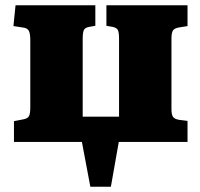

<svg xmlns="http://www.w3.org/2000/svg" viewBox="-20 -539 761 729"><path d="M323 170 291 0H33V-79L69 -86Q85 -89 90 -98Q95 -107 95 -132V-385Q95 -412 89.5 -422Q84 -432 70 -434L31 -440L39 -519H342V-441L319 -437Q302 -434 298 -424Q294 -414 294 -392V-96H432V-392Q432 -416 427.5 -425Q423 -434 407 -437L384 -441V-519H692V-440L661 -435Q642 -432 636.5 -423Q631 -414 631 -392V-125Q631 -105 636.5 -96Q642 -87 660 -84L692 -80V0H431L401 170Z"/></svg>

Font: Literata 18pt ExtraBold
Style: Regular
Weight: 800
Designer: Latin by Veronika Burian and Jose Scaglione. Greek by Irene Vlachou. Cyrillic by Vera Evstafieva.
Foundry: TypeTogether
Version: Version 3.103;gftools[0.9.29]